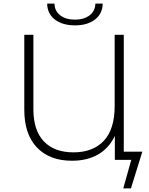

<svg xmlns="http://www.w3.org/2000/svg" viewBox="-20 -895 835 1075"><path d="M244 -875H285Q286 -833 317.5 -809Q349 -785 400 -785Q450 -785 481.5 -809Q513 -833 514 -875H555Q554 -818 511.5 -785.5Q469 -753 400 -753Q330 -753 287.5 -785.5Q245 -818 244 -875ZM777 -46 713 160H670L715 0H623V-134Q590 -65 529 -30Q468 5 383 5Q258 5 187 -69Q116 -143 116 -281V-700H167V-283Q167 -165 225.5 -103.5Q284 -42 391 -42Q501 -42 561.5 -107Q622 -172 622 -301V-700H673V-46Z"/></svg>

Font: Montserrat Alternates Light
Style: Regular
Weight: 300
Designer: Julieta Ulanovsky
Foundry: Julieta Ulanovsky
Version: Version 7.200